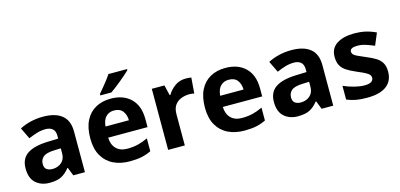

<svg xmlns="http://www.w3.org/2000/svg" viewBox="-68 -1207 3458 1658"><g transform="rotate(-15 1660.5 -378.0)"><path d="M302 -557Q412 -557 470.5 -509.5Q529 -462 529 -364V0H425L396 -74H392Q357 -30 318 -10Q279 10 211 10Q138 10 90 -32.5Q42 -75 42 -163Q42 -250 103 -291.5Q164 -333 286 -337L381 -340V-364Q381 -407 358.5 -427Q336 -447 296 -447Q256 -447 218 -435.5Q180 -424 142 -407L93 -508Q137 -531 190.5 -544Q244 -557 302 -557ZM323 -251Q251 -249 223 -225Q195 -201 195 -162Q195 -128 215 -113.5Q235 -99 267 -99Q315 -99 348 -127.5Q381 -156 381 -208V-253Z M907 -556Q1020 -556 1086 -491.5Q1152 -427 1152 -308V-236H800Q802 -173 837.5 -137Q873 -101 936 -101Q989 -101 1032 -111.5Q1075 -122 1121 -144V-29Q1081 -9 1036.5 0.5Q992 10 929 10Q847 10 784 -20.5Q721 -51 685 -113Q649 -175 649 -269Q649 -365 681.5 -428.5Q714 -492 772 -524Q830 -556 907 -556ZM908 -450Q865 -450 836.5 -422Q808 -394 803 -335H1012Q1011 -385 986 -417.5Q961 -450 908 -450ZM1111 -756Q1097 -742 1074 -722Q1051 -702 1024.5 -680Q998 -658 972.5 -638.5Q947 -619 928 -606H829V-619Q845 -638 866.5 -663.5Q888 -689 909 -716.5Q930 -744 944 -766H1111Z M1578 -556Q1589 -556 1604 -555Q1619 -554 1628 -552L1617 -412Q1610 -414 1596.5 -415.5Q1583 -417 1573 -417Q1535 -417 1500 -403.5Q1465 -390 1443.5 -360Q1422 -330 1422 -278V0H1273V-546H1386L1408 -454H1415Q1439 -496 1481 -526Q1523 -556 1578 -556Z M1932 -556Q2045 -556 2111 -491.5Q2177 -427 2177 -308V-236H1825Q1827 -173 1862.5 -137Q1898 -101 1961 -101Q2014 -101 2057 -111.5Q2100 -122 2146 -144V-29Q2106 -9 2061.5 0.5Q2017 10 1954 10Q1872 10 1809 -20.5Q1746 -51 1710 -113Q1674 -175 1674 -269Q1674 -365 1706.5 -428.5Q1739 -492 1797 -524Q1855 -556 1932 -556ZM1933 -450Q1890 -450 1861.5 -422Q1833 -394 1828 -335H2037Q2036 -385 2011 -417.5Q1986 -450 1933 -450Z M2522 -557Q2632 -557 2690.5 -509.5Q2749 -462 2749 -364V0H2645L2616 -74H2612Q2577 -30 2538 -10Q2499 10 2431 10Q2358 10 2310 -32.5Q2262 -75 2262 -163Q2262 -250 2323 -291.5Q2384 -333 2506 -337L2601 -340V-364Q2601 -407 2578.5 -427Q2556 -447 2516 -447Q2476 -447 2438 -435.5Q2400 -424 2362 -407L2313 -508Q2357 -531 2410.5 -544Q2464 -557 2522 -557ZM2543 -251Q2471 -249 2443 -225Q2415 -201 2415 -162Q2415 -128 2435 -113.5Q2455 -99 2487 -99Q2535 -99 2568 -127.5Q2601 -156 2601 -208V-253Z M3283 -162Q3283 -79 3224.5 -34.5Q3166 10 3050 10Q2993 10 2952 2.5Q2911 -5 2870 -22V-145Q2914 -125 2965 -112Q3016 -99 3055 -99Q3099 -99 3117.5 -112Q3136 -125 3136 -146Q3136 -160 3128.5 -171Q3121 -182 3096 -196Q3071 -210 3018 -232Q2967 -254 2934 -275.5Q2901 -297 2885 -327.5Q2869 -358 2869 -404Q2869 -480 2928 -518Q2987 -556 3085 -556Q3136 -556 3182 -546Q3228 -536 3277 -513L3232 -406Q3192 -423 3156 -434.5Q3120 -446 3083 -446Q3017 -446 3017 -410Q3017 -397 3025.5 -386.5Q3034 -376 3058.5 -364Q3083 -352 3131 -332Q3178 -313 3212 -292.5Q3246 -272 3264.5 -241.5Q3283 -211 3283 -162Z"/></g></svg>

Font: Noto Sans Sinhala UI
Style: Bold
Weight: 700
Designer: Jelle Bosma - Monotype Design Team
Foundry: Monotype Imaging Inc.
Version: Version 2.006; ttfautohint (v1.8.4.7-5d5b)